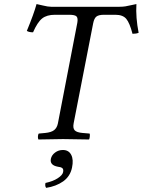

<svg xmlns="http://www.w3.org/2000/svg" viewBox="-20 -678 696 936"><path d="M229 -645H563Q578.6 -645 591.1 -647Q603.5 -648.9 618.4 -652.6Q633.3 -656.2 645 -658.2Q641.1 -592.8 655.8 -518.1Q644 -513.2 626 -513.2Q612.3 -565.9 595.7 -585.9Q579.1 -606 542 -606H487.8Q461.4 -606 450.2 -597.4Q439 -588.9 434.1 -564L338.9 -76.2Q334.5 -53.2 344.2 -42.7Q354 -32.2 382.8 -29.8L417 -26.9Q418.9 -22.9 417.7 -12Q416.5 -1 414.1 2Q326.2 0 287.1 0Q256.8 0 167 2Q164.1 -4.9 165 -14.4Q166 -23.9 168.9 -26.9L200.2 -29.8Q230 -32.7 243.9 -43.7Q257.8 -54.7 262.2 -76.2L356.9 -566.9Q360.8 -589.4 353.3 -597.7Q345.7 -606 316.9 -606H248Q208 -606 185.3 -587.9Q162.6 -569.8 141.1 -520.5Q121.6 -520.5 110.8 -527.3Q145.5 -611.3 158.2 -658.2Q162.6 -657.7 188.2 -651.4Q213.9 -645 229 -645ZM286.6 53.2Q314.9 53.2 327.1 76.7Q339.4 100.1 331.1 139.2Q322.3 181.6 288.1 206.1Q253.4 230.5 205.1 237.8Q198.2 229.5 201.7 213.9Q238.3 206.1 261.5 190.9Q284.7 175.8 287.6 161.1Q290.5 147.5 283.9 141.8Q277.3 136.2 262.2 134.8Q221.7 127.4 228 96.2Q231.9 78.1 248.5 65.7Q265.1 53.2 286.6 53.2Z"/></svg>

Font: Linux Libertine G
Style: Italic
Weight: 400
Italic angle: -12°
Designer: Philipp H. Poll
Foundry: Philipp H. Poll
Version: Version 5.1.3